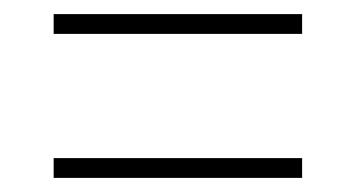

<svg xmlns="http://www.w3.org/2000/svg" viewBox="-20 -493 505 272"><path d="M56 -445H408V-473H56ZM56 -241H408V-269H56Z"/></svg>

Font: Noto Serif Myanmar Condensed Thin
Style: Regular
Weight: 100
Width: 3
Designer: Ben Mitchell and the Monotype Design Team
Foundry: Monotype Imaging Inc.
Version: Version 2.106